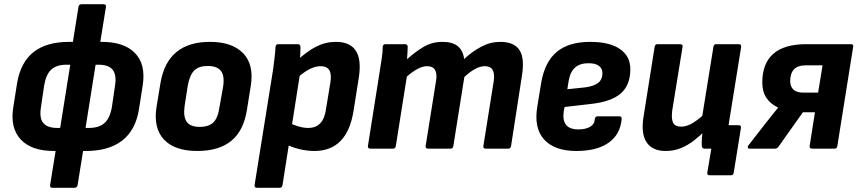

<svg xmlns="http://www.w3.org/2000/svg" viewBox="-20 -703 4061 908"><path d="M235 11Q128 11 77.5 -44Q27 -99 43 -197L61 -311Q78 -409 139 -457Q200 -505 308 -505H461Q567 -505 618.5 -452Q670 -399 655 -300L637 -185Q621 -87 557.5 -38Q494 11 386 11ZM250 -98H401Q448 -98 474 -121Q500 -144 509 -196L524 -298Q532 -350 512.5 -373.5Q493 -397 446 -397H295Q248 -397 223 -374.5Q198 -352 189 -300L174 -198Q165 -145 184.5 -121.5Q204 -98 250 -98ZM227 185Q215 185 217 172L248 -20L258 -57L318 -433L320 -475L351 -670Q353 -683 365 -683H470Q483 -683 481 -670L449 -472L438 -434L378 -57V-21L347 172Q344 185 333 185Z M913 11Q806 11 755.5 -43Q705 -97 720 -196L739 -311Q772 -505 973 -505Q1078 -505 1130 -451Q1182 -397 1166 -297L1148 -185Q1133 -86 1074.5 -37.5Q1016 11 913 11ZM924 -103Q968 -103 989.5 -124.5Q1011 -146 1018 -197L1035 -292Q1043 -344 1025 -367.5Q1007 -391 962 -391Q920 -391 898.5 -369.5Q877 -348 868 -298L853 -201Q846 -151 863 -127Q880 -103 924 -103Z M1467 11Q1431 11 1393 1.5Q1355 -8 1332 -22L1345 -124Q1365 -113 1390 -105.5Q1415 -98 1438 -98Q1474 -98 1495 -120.5Q1516 -143 1522 -189L1542 -310Q1549 -352 1537.5 -371Q1526 -390 1496 -390Q1470 -390 1441 -374.5Q1412 -359 1375 -326L1378 -411Q1431 -460 1475 -482.5Q1519 -505 1568 -505Q1635 -505 1662.5 -463.5Q1690 -422 1677 -337L1652 -179Q1637 -84 1590.5 -36.5Q1544 11 1467 11ZM1195 185Q1183 185 1184 172L1271 -371Q1275 -402 1278.5 -430Q1282 -458 1283 -481Q1284 -494 1296 -494H1388Q1400 -494 1401 -482Q1401 -468 1400 -446.5Q1399 -425 1397 -409L1399 -356L1316 172Q1314 185 1303 185Z M1732 0Q1718 0 1720 -13L1776 -367Q1781 -399 1785.5 -428Q1790 -457 1790 -482Q1791 -494 1803 -494H1895Q1907 -494 1908 -483Q1908 -469 1907 -454.5Q1906 -440 1905 -423Q1944 -458 1983.5 -481.5Q2023 -505 2072 -505Q2120 -505 2145 -484.5Q2170 -464 2175 -424Q2214 -460 2256.5 -482.5Q2299 -505 2346 -505Q2411 -505 2436.5 -466.5Q2462 -428 2448 -343L2397 -13Q2395 0 2384 0H2277Q2264 0 2266 -13L2315 -320Q2320 -354 2310 -372Q2300 -390 2273 -390Q2251 -390 2227 -377Q2203 -364 2176 -339L2124 -13Q2122 0 2111 0H2005Q1991 0 1993 -13L2042 -320Q2048 -354 2037.5 -372Q2027 -390 2000 -390Q1979 -390 1955.5 -377.5Q1932 -365 1904 -341L1852 -13Q1850 0 1839 0Z M2706 11Q2602 11 2553 -43.5Q2504 -98 2521 -199L2540 -315Q2557 -411 2613.5 -458Q2670 -505 2771 -505Q2863 -505 2912 -471Q2961 -437 2961 -376Q2961 -300 2915 -260.5Q2869 -221 2771 -211L2650 -197L2646 -177Q2640 -133 2657.5 -112Q2675 -91 2715 -91Q2750 -91 2771 -103.5Q2792 -116 2793 -140Q2795 -153 2806 -153H2909Q2921 -153 2920 -140Q2913 -66 2857.5 -27.5Q2802 11 2706 11ZM2663 -281 2749 -290Q2791 -296 2810 -312Q2829 -328 2829 -357Q2829 -379 2812.5 -391.5Q2796 -404 2763 -404Q2722 -404 2699 -383Q2676 -362 2669 -319Z M3336 126Q3323 126 3325 113L3344 0H3320L3426 -111H3472Q3486 -111 3484 -98L3450 113Q3448 126 3437 126ZM3128 11Q3065 11 3037.5 -30.5Q3010 -72 3024 -155L3076 -482Q3078 -494 3089 -494H3196Q3210 -494 3208 -482L3159 -180Q3154 -140 3163.5 -122Q3173 -104 3201 -104Q3229 -104 3259 -123Q3289 -142 3322 -174L3318 -89Q3292 -62 3262.5 -39Q3233 -16 3200 -2.5Q3167 11 3128 11ZM3312 0Q3300 0 3299 -13Q3298 -30 3299.5 -50.5Q3301 -71 3304 -91L3299 -141L3354 -482Q3356 -494 3367 -494H3474Q3487 -494 3485 -481L3428 -127Q3423 -96 3420 -67.5Q3417 -39 3415 -13Q3415 0 3402 0Z M3525 0Q3518 0 3516.5 -4.5Q3515 -9 3519 -15L3603 -123Q3617 -140 3630.5 -157.5Q3644 -175 3659 -193V-195Q3624 -211 3604.5 -240Q3585 -269 3585 -312Q3585 -403 3637 -448.5Q3689 -494 3792 -494H4004Q4017 -494 4015 -483L3940 -13Q3938 0 3927 0H3820Q3807 0 3809 -13L3834 -172H3777L3660 -7Q3654 0 3644 0ZM3778 -265H3849L3870 -394H3791Q3753 -394 3735 -375Q3717 -356 3717 -320Q3717 -294 3732 -279.5Q3747 -265 3778 -265Z"/></svg>

Font: Sofia Sans Semi Condensed ExtraBold
Style: Italic
Weight: 800
Italic angle: -9°
Version: Version 4.100